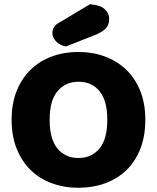

<svg xmlns="http://www.w3.org/2000/svg" viewBox="-20 -871 743 909"><path d="M35 -304Q35 -382 59.5 -442Q84 -502 126.5 -542.5Q169 -583 226.5 -604Q284 -625 351 -625Q418 -625 475.5 -604Q533 -583 576 -542.5Q619 -502 643.5 -442Q668 -382 668 -304Q668 -226 644 -165.5Q620 -105 577.5 -64.5Q535 -24 477 -3Q419 18 351 18Q283 18 225 -3.5Q167 -25 125 -66Q83 -107 59 -167Q35 -227 35 -304ZM215 -304Q215 -213 252 -168Q289 -123 351 -123Q414 -123 451 -168Q488 -213 488 -304Q488 -394 451.5 -439Q415 -484 352 -484Q290 -484 252.5 -439.5Q215 -395 215 -304ZM406 -851Q455 -847 476 -827.5Q497 -808 497 -782Q497 -753 480.5 -736Q464 -719 429 -705L292 -651Q263 -657 245.5 -675Q228 -693 228 -715Q228 -729 235.5 -742Q243 -755 259 -763Z"/></svg>

Font: Baloo Bhai
Style: Regular
Weight: 400
Designer: Supriya Tembe, Noopur Datye and Ek Type
Foundry: Ek Type
Version: Version 1.443;PS 1.000;hotconv 16.6.51;makeotf.lib2.5.65220;